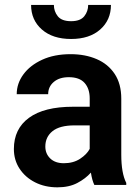

<svg xmlns="http://www.w3.org/2000/svg" viewBox="-20 -761 577 790"><path d="M368.2 0Q358.9 -19 354 -50.8Q332 -25.9 298.1 -8.1Q264.2 9.8 216.3 9.8Q165 9.8 124.5 -10.7Q84 -31.2 60.5 -66.9Q37.1 -102.5 37.1 -147.9Q37.1 -231 99.4 -276.4Q161.6 -321.8 280.3 -321.8H349.1V-356Q349.1 -396 328.1 -419.7Q307.1 -443.4 263.2 -443.4Q224.1 -443.4 201.2 -423.8Q178.2 -404.3 178.2 -373.5H48.8Q48.8 -417.5 76.2 -454.8Q103.5 -492.2 153.3 -515.1Q203.1 -538.1 270.5 -538.1Q330.6 -538.1 377.7 -517.8Q424.8 -497.6 451.9 -456.8Q479 -416 479 -355V-124.5Q479 -48.8 499.5 -8.3V0ZM242.7 -89.4Q281.7 -89.4 309.6 -107.7Q337.4 -126 349.1 -148.4V-245.1H286.6Q225.6 -245.1 196 -221.2Q166.5 -197.3 166.5 -158.2Q166.5 -128.4 186.8 -108.9Q207 -89.4 242.7 -89.4ZM342.8 -740.7H436.5Q436.5 -678.7 392.3 -639.6Q348.1 -600.6 272.5 -600.6Q196.8 -600.6 152.3 -639.6Q107.9 -678.7 107.9 -740.7H201.7Q201.7 -714.4 217.8 -694.1Q233.9 -673.8 272.5 -673.8Q310.5 -673.8 326.7 -694.1Q342.8 -714.4 342.8 -740.7Z"/></svg>

Font: Vazirmatn UI SemiBold
Style: Regular
Weight: 600
Designer: Saber Rastikerdar
Foundry: Saber Rastikerdar
Version: Version 33.003